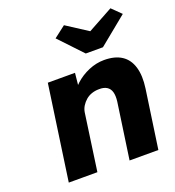

<svg xmlns="http://www.w3.org/2000/svg" viewBox="-141 -898 922 1009"><g transform="rotate(-20 320.5 -393.0)"><path d="M71 0 147 -531H299L288 -423L255 -411Q271 -447 303.5 -476.5Q336 -506 378.5 -524Q421 -542 465 -542Q525 -542 562.5 -517.5Q600 -493 614.5 -444.5Q629 -396 619 -326L572 0H411L456 -313Q460 -345 454 -366Q448 -387 431 -397.5Q414 -408 387 -407Q366 -407 347 -400.5Q328 -394 313.5 -381.5Q299 -369 289 -353Q279 -337 276 -318L231 0H152Q124 0 104 0Q84 0 71 0ZM387 -607 265 -736 330 -786 463 -700H433L590 -786L641 -736L483 -607Z"/></g></svg>

Font: Lexend
Style: Bold Italic
Weight: 700
Italic angle: -8.13011°
Designer: Bonnie Shaver-Troup, Thomas Jockin
Foundry: Lexend
Version: Version 1.007